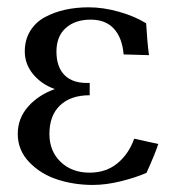

<svg xmlns="http://www.w3.org/2000/svg" viewBox="-20 -511 479 533"><path d="M132.3 -263.7Q95.2 -276.9 72 -304.9Q48.8 -333 48.8 -368.2Q48.8 -400.4 63.7 -424.8Q78.6 -449.2 104.2 -463.1Q129.9 -477.1 160.6 -483.9Q191.4 -490.7 226.1 -490.7Q266.6 -490.7 310.5 -478.3Q354.5 -465.8 385.7 -446.3Q388.7 -394 393.6 -357.9L323.2 -359.9Q319.3 -406.2 296.1 -431.4Q272.9 -456.5 231.9 -456.5Q188.5 -456.5 162.6 -433.3Q136.7 -410.2 136.7 -367.7Q136.7 -324.2 160.2 -301.5Q183.6 -278.8 229 -280.8V-246.6Q176.3 -246.6 146.7 -218.5Q117.2 -190.4 117.2 -139.2Q117.2 -91.3 148.4 -61.5Q179.7 -31.7 228.5 -31.7Q274.4 -31.7 305.9 -57.6Q337.4 -83.5 352.5 -126L419.4 -111.3Q411.6 -86.4 386.7 -31.2Q358.4 -18.6 316.7 -8.1Q274.9 2.4 237.8 2.4Q185.5 2.4 139.2 -12.7Q92.8 -27.8 61 -61Q29.3 -94.2 29.3 -139.2Q29.3 -182.6 58.1 -215.1Q86.9 -247.6 132.3 -263.7Z"/></svg>

Font: Flanker
Style: Regular
Weight: 400
Designer: Flanker
Foundry: Flanker
Version: Version 2.027